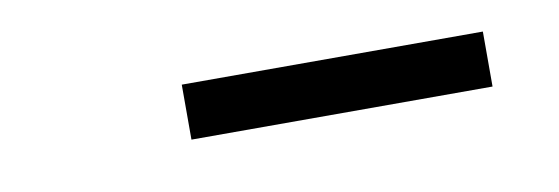

<svg xmlns="http://www.w3.org/2000/svg" viewBox="-24 -803 536 184"><g transform="rotate(-10 244.0 -711.0)"><path d="M153.5 -684.5V-738H446.5V-684.5Z"/></g></svg>

Font: Encode Sans SemiCondensed SemiCondensed
Style: Regular
Weight: 400
Width: 4
Designer: Multiple Designers
Foundry: Impallari Type
Version: Version 3.000; ttfautohint (v1.8.3) -l 8 -r 50 -G 200 -x 14 